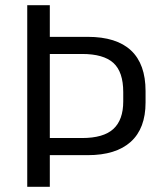

<svg xmlns="http://www.w3.org/2000/svg" viewBox="-20 -720 606 740"><path d="M85 -700H172V-578H318Q429 -578 485 -525.5Q541 -473 541 -369V-325Q541 -225 484 -173.5Q427 -122 318 -122H167V-188H296Q379 -188 417 -223Q455 -258 455 -329V-365Q455 -443 417 -477.5Q379 -512 296 -512H152L172 -535V0H85Z"/></svg>

Font: Pathway Extreme
Style: Regular
Weight: 400
Designer: Eduardo Rodriguez Tunni
Foundry: Eduardo Rodriguez Tunni
Version: Version 1.001;gftools[0.9.26]